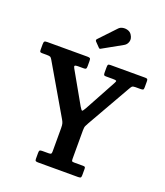

<svg xmlns="http://www.w3.org/2000/svg" viewBox="-178 -1120 1065 1238"><g transform="rotate(20 355.0 -501.5)"><path d="M210.5 -17.5V-58Q210.5 -72 214.8 -75.5Q219 -79 232 -79H275Q288.5 -79 292 -82.8Q295.5 -86.5 295.5 -99.5V-258.5Q295.5 -280.5 292.2 -291.2Q289 -302 281.5 -314.5L85 -651.5Q78 -664 72 -667.5Q66 -671 45 -671H17Q5.5 -671 2 -673.8Q-1.5 -676.5 -1.5 -688V-726Q-1.5 -741.5 3 -745.8Q7.5 -750 22 -750H297.5Q310.5 -750 315 -746.5Q319.5 -743 319.5 -728.5V-693Q319.5 -679 316 -675Q312.5 -671 302 -671H261Q243 -671 239.8 -666.2Q236.5 -661.5 243.5 -649.5L366.5 -432.5Q380 -410 384.5 -410.8Q389 -411.5 402 -434L519 -649Q528 -664.5 524 -667.8Q520 -671 501 -671H452.5Q443 -671 439.8 -674.5Q436.5 -678 436.5 -691V-728Q436.5 -742 439.8 -746Q443 -750 456.5 -750H693.5Q705.5 -750 708.8 -746.2Q712 -742.5 712 -730V-690Q712 -677 707.8 -674Q703.5 -671 690.5 -671H654.5Q637.5 -671 632 -665Q626.5 -659 618.5 -644.5L449.5 -348Q442.5 -334.5 437.5 -325Q432.5 -315.5 432.5 -292.5V-100Q432.5 -85.5 435.2 -82.2Q438 -79 452.5 -79H511Q521 -79 524.2 -76.2Q527.5 -73.5 527.5 -63.5V-20Q527.5 -6 522.5 -3Q517.5 0 505 0H231.5Q220.5 0 215.5 -2.8Q210.5 -5.5 210.5 -17.5ZM345.5 -830.5 316.5 -860.5Q308.5 -869.5 316.5 -877.5L420.5 -987.5Q431 -999 448.2 -1002.2Q465.5 -1005.5 482.5 -1000.2Q499.5 -995 509 -981Q525.5 -956.5 519.2 -934.5Q513 -912.5 494 -902L363.5 -829Q357.5 -825 354 -825Q350.5 -825 345.5 -830.5Z"/></g></svg>

Font: Besley* Narrow Semi
Style: Regular
Weight: 600
Width: 4
Designer: Owen Earl
Foundry: indestructible type*
Version: Version 3.000; ttfautohint (v1.8.3)